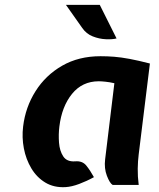

<svg xmlns="http://www.w3.org/2000/svg" viewBox="-20 -760 653 789"><path d="M249 9Q201.5 11.5 166.2 -9.8Q131 -31 108.8 -68.2Q86.5 -105.5 78 -150.5Q69.5 -195.5 75 -240Q84.5 -319.5 126 -385.2Q167.5 -451 235.5 -490Q303.5 -529 393 -529Q421 -529 449.2 -526.8Q477.5 -524.5 512.5 -518Q547.5 -511.5 596 -499L550 -126Q546.5 -98.5 546 -67Q545.5 -35.5 550 0H443Q431 -7 419.2 -37.8Q407.5 -68.5 412 -105L450 -418Q430.5 -422.5 413.5 -424.2Q396.5 -426 386 -426Q318 -426 276 -374.2Q234 -322.5 224 -240Q220 -208 222.5 -174Q225 -140 240 -117.2Q255 -94.5 289 -97Q318.5 -99.5 334.5 -79.8Q350.5 -60 366 -32Q336 -15.5 305.2 -4Q274.5 7.5 249 9ZM459 -602Q441.5 -597.5 414.5 -598.8Q387.5 -600 361 -610.5Q334.5 -621 318 -645L251 -740H390Z"/></svg>

Font: Expletus Sans
Style: Bold Italic
Weight: 700
Italic angle: -7°
Version: Version 7.500